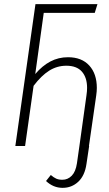

<svg xmlns="http://www.w3.org/2000/svg" viewBox="-20 -704 528 926"><path d="M447 -280Q447 -263 444 -243L409 0H410L397 87Q389 143 357.5 172.5Q326 202 282 202Q237 202 202 169L225 140Q239 152 251 157.5Q263 163 281 163Q307 163 326 143.5Q345 124 351 84L363 0L397 -244Q400 -264 400 -280Q400 -330 375 -358.5Q350 -387 300 -387Q255 -387 217 -363Q179 -339 142 -290L101 0H54L151 -684H450L437 -642H191L150 -347Q184 -387 223 -407.5Q262 -428 308 -428Q374 -428 410.5 -388Q447 -348 447 -280Z"/></svg>

Font: Fira Sans Extra Condensed ExtraLight
Style: Italic
Weight: 275
Width: 3
Italic angle: -8°
Designer: Carrois Corporate & Edenspiekermann AG
Foundry: Carrois Corporate GbR & Edenspiekermann AG
Version: Version 4.203